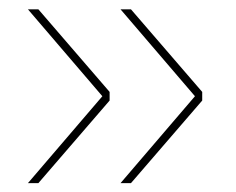

<svg xmlns="http://www.w3.org/2000/svg" viewBox="-20 -454 519 423"><path d="M41.5 -50.5 205.5 -242 41.5 -433.5H64.5L221.5 -251.5V-232.5L64.5 -50.5ZM245.5 -50.5 409.5 -242 245.5 -433.5H268.5L425.5 -251.5V-232.5L268.5 -50.5Z"/></svg>

Font: Anek Devanagari Thin
Style: Regular
Weight: 250
Designer: Kailash Malviya (Devanagari) & Yesha Goshar (Latin)
Foundry: Ek Type
Version: Version 1.003